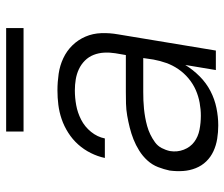

<svg xmlns="http://www.w3.org/2000/svg" viewBox="-74 -666 747 640"><g transform="rotate(-90 300.0 -345.5)"><path d="M203 8Q203 8 203 8Q203 8 203 8H202Q180 8 158 4.5Q136 1 116.5 -8Q97 -17 82.5 -32Q68 -47 60 -67Q52 -87 50.5 -109Q49 -131 52 -154Q56 -173 63.5 -192.5Q71 -212 85.5 -228Q100 -244 118.5 -255.5Q137 -267 156 -274.5Q175 -282 195 -287Q215 -292 235 -295.5Q255 -299 275 -299.5Q295 -300 314 -300H437L443 -335Q446 -354 445 -372.5Q444 -391 437.5 -407.5Q431 -424 418.5 -436.5Q406 -449 390 -456.5Q374 -464 356 -467Q338 -470 319 -470Q295 -470 270 -465.5Q245 -461 221.5 -449Q198 -437 181 -416Q164 -395 159 -370H94Q99 -394 110.5 -417Q122 -440 139 -459Q156 -478 178 -492Q200 -506 223.5 -514Q247 -522 271 -525Q295 -528 319 -528Q347 -528 374.5 -524Q402 -520 426.5 -508.5Q451 -497 469.5 -478Q488 -459 498.5 -434.5Q509 -410 510 -382Q511 -354 506 -326L452 0H387L404 -102Q388 -76 366 -54Q344 -32 317 -18Q290 -4 260.5 2Q231 8 203 8ZM235 -50Q256 -50 278 -54Q300 -58 320.5 -67Q341 -76 359 -91Q377 -106 390 -125Q403 -144 410.5 -165Q418 -186 422 -208L427 -242H314Q300 -242 286 -241.5Q272 -241 257.5 -239.5Q243 -238 229 -235.5Q215 -233 200.5 -229Q186 -225 172.5 -218.5Q159 -212 146.5 -203Q134 -194 127 -180.5Q120 -167 117 -153Q113 -129 121.5 -107Q130 -85 147.5 -72Q165 -59 188 -54.5Q211 -50 235 -50ZM182 -641V-699H527V-641Z"/></g></svg>

Font: Iosevka SS04 Lt Ex Obl
Style: Regular
Weight: 300
Width: 7
Italic angle: -9°
Monospace: yes
Designer: Belleve Invis
Foundry: Belleve Invis
Version: Version 19.0.0; ttfautohint (v1.8.4)